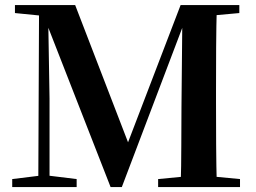

<svg xmlns="http://www.w3.org/2000/svg" viewBox="-20 -761 1041 781"><path d="M29.7 0V-32.6L149.4 -47.3H171.7L291.8 -32.6V0ZM40.8 -707.9V-740.5H191.8V-694.2H178.2ZM135.7 0 138.9 -740.5H175.2L181.5 -360V0ZM429.9 0 157 -698.4H150.5V-740.5H285.7L513.7 -148.8H487.8L494.5 -165.6L714.7 -740.5H766.2V-698.4H740.7L728.5 -666.6L475.5 0ZM623.2 0V-32.6L775.8 -47.3H801.8L956.3 -32.6V0ZM714.8 0Q717.5 -86.6 717.5 -170.8Q717.5 -255 718.2 -326.5L722.2 -740.5H862.1Q859.7 -654.9 859.2 -568.1Q858.7 -481.3 858.7 -393.6V-346.1Q858.7 -258.5 859.2 -171.8Q859.7 -85.2 862.1 0ZM787.7 -694.2V-740.5H953.5V-707.9L802.5 -694.2Z"/></svg>

Font: Noto Serif SC ExtraLight
Style: Regular
Weight: 200
Designer: Ryoko NISHIZUKA 西塚涼子 (kana & ideographs); Frank Grießhammer (Latin, Greek & Cyrillic); Wenlong ZHANG 张文龙 (bopomofo); San
Foundry: Adobe
Version: Version 2.002-H1;hotconv 1.1.0;makeotfexe 2.6.0